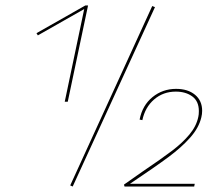

<svg xmlns="http://www.w3.org/2000/svg" viewBox="-20 -680 804 700"><path d="M301 -660 227 -309H216L287 -647L118 -551L113 -559L291 -660ZM545 -654 245 0 236 -4 535 -658ZM454 -10H690L688 0H434L432 -7L499 -54Q570 -102 607.5 -130.5Q645 -159 670.5 -189.5Q696 -220 703 -254Q705 -262 705 -275Q705 -311 681 -328.5Q657 -346 621 -346Q575 -346 542 -317.5Q509 -289 499 -242L489 -244Q499 -296 536 -326Q573 -356 622 -356Q665 -356 691 -334.5Q717 -313 717 -276Q717 -264 714 -252Q705 -214 673.5 -178.5Q642 -143 595 -108Q548 -73 454 -10Z"/></svg>

Font: Ysabeau Infant Hairline
Style: Italic
Weight: 100
Italic angle: -12°
Designer: Christian Thalmann (Catharsis Fonts)
Version: Version 0.003